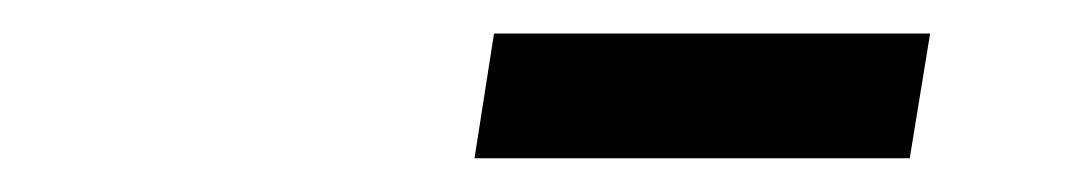

<svg xmlns="http://www.w3.org/2000/svg" viewBox="-20 -692 640 115"><path d="M264.2 -597.2 275.9 -671.9H537.1L524.9 -597.2Z"/></svg>

Font: Office Code Pro Medium Italic
Style: Regular
Weight: 500
Italic angle: -9°
Designer: Nathan Rutzky & Paul D. Hunt
Foundry: Adobe Systems Incorporated
Version: Version 1.004;PS 001.004;hotconv 1.0.70;makeotf.lib2.5.58329